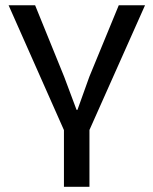

<svg xmlns="http://www.w3.org/2000/svg" viewBox="-20 -722 593 742"><path d="M227.1 0V-219.2L13.2 -701.7H115.7L228 -425.3L275.9 -297.4H279.3L325.2 -425.3L439 -701.7H540.5L325.7 -219.7V0Z"/></svg>

Font: Mako
Style: Regular
Weight: 400
Designer: vernon adams
Foundry: vernon adams
Version: Version 1.100; ttfautohint (v1.8.4.7-5d5b);gftools[0.9.33]